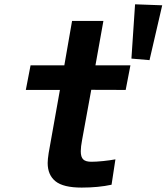

<svg xmlns="http://www.w3.org/2000/svg" viewBox="-20 -846 755 870"><path d="M196 -107.5Q196 -123.5 200.5 -152.5L251.5 -438.5H97L118.5 -550H271.5L306.5 -751H448.5L412.5 -550H571L549.5 -438.5L393.5 -439L352 -212Q346 -180.5 346 -160.5Q346 -134.5 357 -123.8Q368 -113 394 -113Q416 -113 447.5 -116.2Q479 -119.5 503 -124L485.5 -9Q426 4 350 4Q266.5 4 231.2 -24.8Q196 -53.5 196 -107.5ZM575.5 -580.5 592 -826.5 715 -822 657.5 -573.5Z"/></svg>

Font: JuliaMono ExtraBoldItalic
Style: Regular
Weight: 800
Italic angle: -9°
Monospace: yes
Designer: cormullion
Foundry: corm
Version: Version 0.049; ttfautohint (v1.8.4)